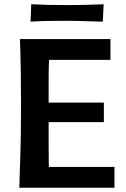

<svg xmlns="http://www.w3.org/2000/svg" viewBox="-20 -884 591 904"><path d="M469 -309H209Q209 -246 209 -194.5Q209 -143 210 -98H519V0H71Q72 -48 73.5 -84.5Q75 -121 76 -160.5Q77 -200 78 -251Q79 -302 79 -379Q79 -456 78 -537.5Q77 -619 74 -700H500V-602H211Q209 -563 209 -513.5Q209 -464 209 -401H469ZM464 -782Q416 -783 378.5 -784.5Q341 -786 294 -786Q247 -786 209 -785.5Q171 -785 124 -782L127 -864Q174 -862 211.5 -861Q249 -860 297 -860Q344 -860 382 -861Q420 -862 468 -864Z"/></svg>

Font: Cantora One
Style: Regular
Weight: 400
Designer: Pablo Impallari, Rodrigo Fuenzalida
Foundry: Pablo Impallari
Version: Version 1.002; ttfautohint (v0.8) -G 200 -r 50